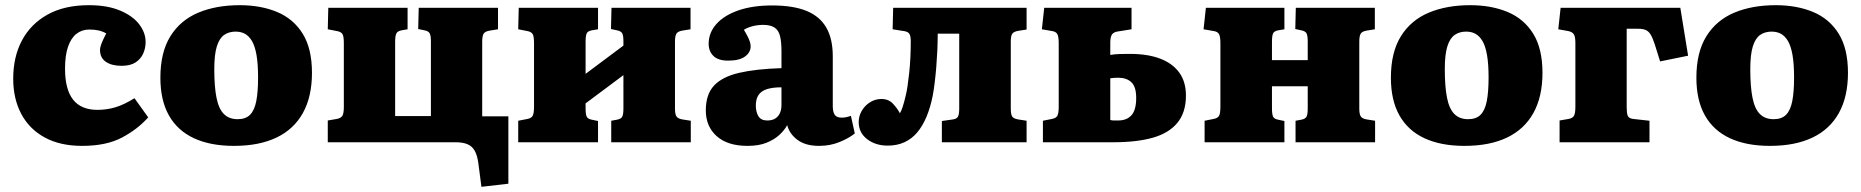

<svg xmlns="http://www.w3.org/2000/svg" viewBox="-20 -549 7183 741"><path d="M297 14Q212 14 152.5 -18.5Q93 -51 62 -109.5Q31 -168 31 -245Q31 -330 65 -393.5Q99 -457 164 -493Q229 -529 323 -529Q394 -529 443 -508.5Q492 -488 517 -455.5Q542 -423 542 -387Q542 -363 532.5 -342Q523 -321 503 -308Q483 -295 449 -295Q411 -295 388.5 -310.5Q366 -326 366 -356Q366 -366 371.5 -380.5Q377 -395 390 -420Q376 -428 360.5 -431.5Q345 -435 325 -435Q296 -435 275 -418.5Q254 -402 242.5 -368.5Q231 -335 231 -284Q231 -204 262 -164.5Q293 -125 356 -125Q392 -125 425.5 -135Q459 -145 499 -170L552 -96Q511 -50 450.5 -18Q390 14 297 14Z M883 14Q792 14 728.5 -15.5Q665 -45 632 -103.5Q599 -162 599 -249Q599 -347 637.5 -409Q676 -471 745 -500Q814 -529 905 -529Q987 -529 1050 -502.5Q1113 -476 1148.5 -418.5Q1184 -361 1184 -268Q1184 -176 1149 -113Q1114 -50 1047 -18Q980 14 883 14ZM897 -89Q928 -89 945 -106Q962 -123 969 -158.5Q976 -194 976 -250Q976 -302 970 -336.5Q964 -371 952.5 -390.5Q941 -410 925.5 -418.5Q910 -427 889 -427Q864 -427 845.5 -414.5Q827 -402 817 -370.5Q807 -339 807 -282Q807 -215 815.5 -172Q824 -129 844 -109Q864 -89 897 -89Z M1838 172 1826 80Q1822 51 1812.5 33.5Q1803 16 1785 8Q1767 0 1738 0H1245V-84L1280 -90Q1296 -93 1301.5 -102.5Q1307 -112 1307 -136V-382Q1307 -408 1302 -417Q1297 -426 1281 -429L1245 -436L1247 -519H1553V-436L1530 -432Q1514 -429 1509.5 -419.5Q1505 -410 1505 -388V-101H1643V-390Q1643 -411 1638.5 -420Q1634 -429 1618 -432L1594 -437L1596 -519H1902V-436L1871 -431Q1852 -428 1846.5 -419Q1841 -410 1841 -388V-100H1942V160Z M1980 0V-83L2016 -90Q2031 -93 2036 -102.5Q2041 -112 2041 -138V-382Q2041 -408 2036 -417Q2031 -426 2016 -429L1980 -436L1982 -519H2288V-436L2264 -432Q2248 -429 2244 -419.5Q2240 -410 2240 -388V-264L2386 -373V-390Q2386 -411 2381.5 -420Q2377 -429 2361 -432L2338 -437L2340 -519H2645V-436L2614 -431Q2596 -428 2590.5 -419Q2585 -410 2585 -388V-130Q2585 -109 2590.5 -100Q2596 -91 2614 -88L2646 -83V0H2339V-83L2361 -87Q2377 -90 2381.5 -99Q2386 -108 2386 -130V-259L2240 -150V-131Q2240 -109 2244 -99.5Q2248 -90 2264 -87L2288 -82V0Z M2865 14Q2788 14 2746 -23.5Q2704 -61 2704 -123Q2704 -185 2736 -219Q2768 -253 2833 -268Q2898 -283 2996 -286V-352Q2996 -387 2990.5 -409.5Q2985 -432 2969.5 -442.5Q2954 -453 2925 -453Q2905 -453 2885 -448Q2865 -443 2851 -434Q2860 -419 2866 -407Q2872 -395 2874.5 -386.5Q2877 -378 2877 -370Q2877 -347 2855.5 -331Q2834 -315 2790 -315Q2752 -315 2733.5 -333Q2715 -351 2715 -380Q2715 -423 2745 -456.5Q2775 -490 2830 -509Q2885 -528 2960 -528Q3041 -528 3092.5 -507Q3144 -486 3169 -442.5Q3194 -399 3194 -332V-140Q3194 -117 3201.5 -106Q3209 -95 3228 -95Q3238 -95 3247 -97Q3256 -99 3264 -102L3279 -34Q3257 -16 3220.5 -1Q3184 14 3141 14Q3089 14 3058 -9Q3027 -32 3018 -66Q3008 -47 2988 -28.5Q2968 -10 2938 2Q2908 14 2865 14ZM2941 -84Q2959 -84 2971 -91Q2983 -98 2989.5 -111.5Q2996 -125 2996 -144V-212Q2962 -212 2940 -205Q2918 -198 2907.5 -182.5Q2897 -167 2897 -142Q2897 -117 2907 -100.5Q2917 -84 2941 -84Z M3406 13Q3359 13 3326.5 -12Q3294 -37 3294 -78Q3294 -101 3306 -121.5Q3318 -142 3338 -154.5Q3358 -167 3382 -167Q3409 -167 3426 -149Q3443 -131 3453 -112Q3458 -119 3464 -137.5Q3470 -156 3475 -178Q3479 -193 3482.5 -216.5Q3486 -240 3489 -268Q3492 -296 3493.5 -327Q3495 -358 3495 -390Q3495 -410 3489.5 -418.5Q3484 -427 3469 -429L3425 -436L3427 -519H3942V-435L3910 -430Q3892 -427 3886.5 -418.5Q3881 -410 3881 -390V-130Q3881 -109 3886 -100Q3891 -91 3910 -88L3942 -83V0H3615V-82L3657 -88Q3673 -90 3677.5 -99.5Q3682 -109 3682 -131V-419H3599Q3599 -387 3597.5 -354.5Q3596 -322 3593.5 -291Q3591 -260 3587.5 -231.5Q3584 -203 3580 -181Q3571 -135 3556 -99Q3541 -63 3520 -38Q3499 -13 3470.5 0Q3442 13 3406 13Z M4005 0V-83L4040 -90Q4056 -93 4061 -102.5Q4066 -112 4066 -138V-382Q4066 -408 4060.5 -417.5Q4055 -427 4041 -429L4001 -436L4010 -519H4347V-436L4297 -428Q4279 -426 4272 -416.5Q4265 -407 4265 -384V-337Q4283 -340 4300.5 -340.5Q4318 -341 4341 -341Q4410 -341 4458 -322.5Q4506 -304 4531.5 -268.5Q4557 -233 4557 -180Q4557 -115 4524 -75Q4491 -35 4429 -17.5Q4367 0 4278 0ZM4295 -84Q4329 -84 4347 -104.5Q4365 -125 4365 -171Q4365 -214 4346.5 -231.5Q4328 -249 4296 -249Q4288 -249 4280 -248.5Q4272 -248 4265 -247V-86Q4272 -84 4279 -84Q4286 -84 4295 -84Z M4629 0V-83L4664 -90Q4680 -93 4685 -102.5Q4690 -112 4690 -138V-382Q4690 -408 4684.5 -417.5Q4679 -427 4665 -429L4625 -436L4634 -519H4937V-436L4913 -432Q4897 -429 4893 -419.5Q4889 -410 4889 -388V-317H5027V-390Q5027 -411 5022.5 -420Q5018 -429 5002 -432L4979 -437L4981 -519H5286V-436L5255 -431Q5237 -428 5231.5 -419Q5226 -410 5226 -388V-130Q5226 -109 5231.5 -100Q5237 -91 5255 -88L5287 -83V0H4980V-83L5002 -87Q5018 -90 5022.5 -99Q5027 -108 5027 -130V-216H4889V-131Q4889 -109 4893 -99.5Q4897 -90 4913 -87L4937 -82V0Z M5632 14Q5541 14 5477.5 -15.5Q5414 -45 5381 -103.5Q5348 -162 5348 -249Q5348 -347 5386.5 -409Q5425 -471 5494 -500Q5563 -529 5654 -529Q5736 -529 5799 -502.5Q5862 -476 5897.5 -418.5Q5933 -361 5933 -268Q5933 -176 5898 -113Q5863 -50 5796 -18Q5729 14 5632 14ZM5646 -89Q5677 -89 5694 -106Q5711 -123 5718 -158.5Q5725 -194 5725 -250Q5725 -302 5719 -336.5Q5713 -371 5701.5 -390.5Q5690 -410 5674.5 -418.5Q5659 -427 5638 -427Q5613 -427 5594.5 -414.5Q5576 -402 5566 -370.5Q5556 -339 5556 -282Q5556 -215 5564.5 -172Q5573 -129 5593 -109Q5613 -89 5646 -89Z M5999 0V-84L6034 -90Q6050 -93 6055 -103Q6060 -113 6060 -138V-383Q6060 -407 6054 -416.5Q6048 -426 6033 -429L5994 -436L6003 -519H6465L6495 -334L6387 -312L6366 -379Q6358 -403 6350.5 -415.5Q6343 -428 6332 -433Q6321 -438 6302 -438H6258V-134Q6258 -113 6262 -102.5Q6266 -92 6283 -90L6346 -83V0Z M6811 14Q6720 14 6656.5 -15.5Q6593 -45 6560 -103.5Q6527 -162 6527 -249Q6527 -347 6565.5 -409Q6604 -471 6673 -500Q6742 -529 6833 -529Q6915 -529 6978 -502.5Q7041 -476 7076.5 -418.5Q7112 -361 7112 -268Q7112 -176 7077 -113Q7042 -50 6975 -18Q6908 14 6811 14ZM6825 -89Q6856 -89 6873 -106Q6890 -123 6897 -158.5Q6904 -194 6904 -250Q6904 -302 6898 -336.5Q6892 -371 6880.5 -390.5Q6869 -410 6853.5 -418.5Q6838 -427 6817 -427Q6792 -427 6773.5 -414.5Q6755 -402 6745 -370.5Q6735 -339 6735 -282Q6735 -215 6743.5 -172Q6752 -129 6772 -109Q6792 -89 6825 -89Z"/></svg>

Font: Literata ExtraBold
Style: Regular
Weight: 800
Designer: Latin by Veronika Burian and Jose Scaglione. Greek by Irene Vlachou. Cyrillic by Vera Evstafieva.
Foundry: TypeTogether
Version: Version 3.103;gftools[0.9.29]